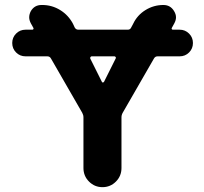

<svg xmlns="http://www.w3.org/2000/svg" viewBox="-20 -775 823 774"><path d="M446.3 -539.1Q448.2 -542 446.3 -544.9Q444.3 -547.9 441.4 -547.9H349.6Q346.7 -547.9 344.7 -544.9Q342.8 -542 343.8 -539.1L390.6 -445.3Q391.6 -442.4 394.5 -442.4Q397.5 -442.4 399.4 -445.3ZM83 -547.9Q60.5 -547.9 44.9 -563.5Q29.3 -579.1 29.3 -601.6Q29.3 -624 44.9 -639.6Q60.5 -655.3 83 -655.3H110.4Q113.3 -655.3 114.7 -657.7Q116.2 -660.2 114.3 -663.1L104.5 -680.7Q97.7 -693.4 97.7 -705.1Q97.7 -717.8 104.5 -730.5Q119.1 -754.9 147.5 -754.9H150.4Q189.5 -754.9 222.7 -734.4Q255.9 -713.9 274.4 -678.7L281.2 -664.1Q286.1 -655.3 295.9 -655.3H495.1Q504.9 -655.3 508.8 -664.1L516.6 -678.7Q533.2 -713.9 566.4 -734.4Q599.6 -754.9 638.7 -754.9Q667 -754.9 681.6 -730.5Q689.5 -717.8 689.5 -705.1Q689.5 -693.4 682.6 -680.7L672.9 -663.1Q670.9 -660.2 672.4 -657.7Q673.8 -655.3 676.8 -655.3H704.1Q726.6 -655.3 742.2 -639.6Q757.8 -624 757.8 -601.6Q757.8 -579.1 742.2 -563.5Q726.6 -547.9 704.1 -547.9H615.2Q605.5 -547.9 600.6 -539.1L474.6 -320.3Q469.7 -311.5 469.7 -301.8V-97.7Q469.7 -65.4 447.3 -43Q424.8 -20.5 393.1 -20.5Q361.3 -20.5 338.9 -43Q316.4 -65.4 316.4 -97.7V-301.8Q316.4 -311.5 311.5 -320.3L185.5 -539.1Q180.7 -547.9 170.9 -547.9Z"/></svg>

Font: Gen Jyuu GothicX Bold
Style: Bold
Weight: 700
Designer: Ryoko NISHIZUKA (kana &amp; ideographs); Paul D. Hunt (Latin, Greek &amp; Cyrillic); Wenlong ZHANG (bopomofo); Sandoll C
Version: Version 1.058.20140828